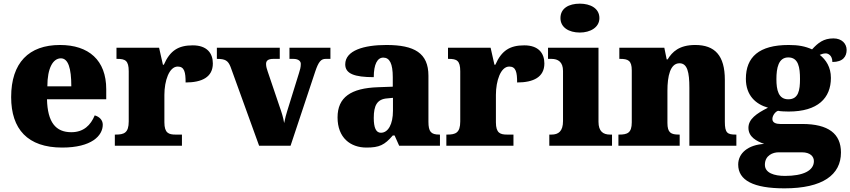

<svg xmlns="http://www.w3.org/2000/svg" viewBox="-20 -797 4650 1050"><path d="M320 10C481 10 542 -55 542 -115C542 -141 523 -159 498 -166C476 -113 438 -74 370 -74C284 -74 240 -129 237 -254H561V-309C561 -468 465 -551 308 -551C138 -551 41 -454 41 -266C41 -91 131 10 320 10ZM370 -325H239C239 -425 270 -478 313 -478C353 -478 370 -424 370 -325Z M608 0H975V-61H940C903 -61 879 -69 879 -128V-278C879 -355 905 -433 952 -433C989 -433 995 -401 995 -346C1084 -346 1144 -375 1144 -450C1144 -506 1112 -549 1034 -549C956 -549 910 -521 876 -443H871L850 -536H617V-475H621C665 -475 684 -466 684 -407V-133C684 -70 658 -61 613 -61H608Z M1241 -431 1397 0H1569L1704 -406C1722 -460 1736 -475 1761 -475H1787V-536H1563V-475H1584C1614 -475 1625 -461 1625 -448C1625 -429 1621 -416 1615 -397L1551 -191C1545 -173 1539 -149 1534 -124C1529 -155 1521 -180 1508 -217L1444 -406C1440 -418 1435 -432 1435 -447C1435 -465 1446 -475 1475 -475H1510V-536H1166V-475C1212 -475 1227 -466 1241 -431Z M1984 10C2055 10 2083 -4 2128 -56H2138L2163 0H2386V-61H2382C2337 -61 2323 -77 2323 -131V-383C2323 -507 2246 -551 2093 -551C1970 -551 1868 -521 1868 -445C1868 -394 1918 -375 2024 -375C2024 -446 2044 -482 2076 -482C2111 -482 2128 -449 2128 -375V-323L2047 -320C1899 -315 1826 -265 1826 -155C1826 -43 1897 10 1984 10ZM2063 -71C2036 -71 2024 -99 2024 -152C2024 -220 2042 -255 2098 -259L2129 -262V-191C2129 -118 2103 -71 2063 -71Z M2421 0H2788V-61H2753C2716 -61 2692 -69 2692 -128V-278C2692 -355 2718 -433 2765 -433C2802 -433 2808 -401 2808 -346C2897 -346 2957 -375 2957 -450C2957 -506 2925 -549 2847 -549C2769 -549 2723 -521 2689 -443H2684L2663 -536H2430V-475H2434C2478 -475 2497 -466 2497 -407V-133C2497 -70 2471 -61 2426 -61H2421Z M3151 -619C3208 -619 3258 -647 3258 -698C3258 -752 3208 -777 3151 -777C3091 -777 3045 -752 3045 -698C3045 -647 3091 -619 3151 -619ZM2984 0H3327V-61H3316C3279 -61 3253 -78 3253 -131V-536H2977V-475H2996C3032 -475 3059 -458 3059 -409V-135C3059 -79 3034 -61 2996 -61H2984Z M3362 0H3697V-61H3693C3649 -61 3630 -71 3630 -125V-301C3630 -380 3645 -451 3696 -451C3739 -451 3750 -402 3750 -317V0H4007V-61H4003C3958 -61 3944 -70 3944 -131V-360C3944 -494 3889 -551 3782 -551C3694 -551 3656 -513 3631 -472H3626L3613 -536H3367V-475H3371C3415 -475 3435 -466 3435 -412V-128C3435 -70 3411 -61 3366 -61H3362Z M4270 233C4479 233 4579 159 4579 37C4579 -66 4510 -119 4367 -119H4247C4224 -119 4204 -126 4204 -146C4204 -166 4221 -187 4235 -191C4246 -188 4279 -187 4293 -187C4453 -187 4524 -261 4524 -371C4524 -430 4497 -470 4463 -497C4471 -500 4481 -505 4496 -505C4509 -505 4532 -494 4532 -458C4591 -458 4610 -489 4610 -524C4610 -558 4584 -587 4538 -587C4484 -587 4454 -563 4421 -527C4383 -544 4346 -551 4293 -551C4131 -551 4059 -485 4059 -366C4059 -275 4113 -227 4180 -208C4116 -176 4073 -145 4073 -98C4073 -48 4117 -25 4159 -10C4072 -5 4017 40 4017 103C4017 189 4100 233 4270 233ZM4291 -254C4237 -254 4226 -305 4226 -364C4226 -425 4237 -483 4291 -483C4347 -483 4355 -427 4355 -365C4355 -304 4347 -254 4291 -254ZM4273 165C4214 165 4163 149 4163 104C4163 52 4208 36 4237 36H4366C4411 36 4431 59 4431 84C4431 137 4371 165 4273 165Z"/></svg>

Font: Noto Serif Malayalam Black
Style: Regular
Weight: 900
Designer: Indian type Foundry, Jelle Bosma, Monotype Design Team
Foundry: Monotype Imaging Inc.
Version: Version 2.104